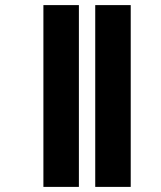

<svg xmlns="http://www.w3.org/2000/svg" viewBox="-20 -682 632 752"><path d="M150 -662V50H289V-662ZM353 -662V50H492V-662Z"/></svg>

Font: Noto Sans Sinhala Black
Style: Regular
Weight: 900
Designer: Jelle Bosma - Monotype Design Team
Foundry: Monotype Imaging Inc.
Version: Version 2.006